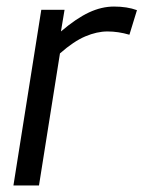

<svg xmlns="http://www.w3.org/2000/svg" viewBox="-20 -566 438 586"><path d="M177 -536 166 -470Q213 -510 251.5 -528Q290 -546 328 -546Q368 -546 398 -535L375 -460Q341 -470 308 -470Q276 -470 240.5 -455Q205 -440 163 -403L99 0H21L106 -536Z"/></svg>

Font: Georama
Style: Italic
Weight: 400
Italic angle: -9°
Designer: Jean-Baptiste Levee
Foundry: Production Type
Version: Version 1.000